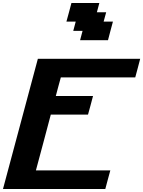

<svg xmlns="http://www.w3.org/2000/svg" viewBox="-20 -1270 962 1290"><path d="M0 0H687.5Q692.9 -21 704.1 -62.5Q715.3 -104 721.2 -125H221.2Q238.3 -187.5 271.5 -312.5Q304.7 -437.5 321.3 -500H571.3Q577.1 -520.5 588.4 -562.3Q599.6 -604 605 -625H355Q360.4 -646 371.6 -687.7Q382.8 -729.5 388.7 -750H888.7Q894.5 -770.5 905.5 -812.5Q916.5 -854.5 921.9 -875H234.4Q195.3 -729 117.2 -437.5Q39.1 -146 0 0ZM518.1 -1000H705.6Q710.9 -1020.5 721.9 -1062.3Q732.9 -1104 738.8 -1125H676.3L693.4 -1187.5H630.9L647.5 -1250H460Q454.6 -1229 443.4 -1187.5Q432.1 -1146 426.3 -1125H488.8L472.2 -1062.5H534.7Z"/></svg>

Font: Faithful 32x
Style: SemiboldOblique
Weight: 400
Foundry: Faithful Resource Pack
Version: Version 1.0; January 27, 2023